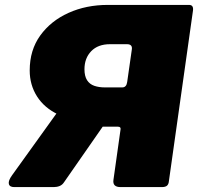

<svg xmlns="http://www.w3.org/2000/svg" viewBox="-20 -762 806 782"><path d="M471 0Q438 0 442 -29L471 -235Q473 -246 460 -246H352V-269Q274 -269 217.5 -295.5Q161 -322 131 -369Q101 -416 101 -475Q101 -558 144 -617.5Q187 -677 259 -709.5Q331 -742 419 -742H750Q769 -742 766 -719L668 -25Q667 -12 660.5 -6Q654 0 639 0ZM38 0Q19 0 16 -13Q13 -26 29 -48L246 -350L424 -283L241 -20Q234 -9 223 -4.5Q212 0 199 0ZM407 -406H478Q495 -406 498 -428L517 -561Q520 -582 497 -582H428Q379 -582 351.5 -553.5Q324 -525 324 -480Q324 -452 334.5 -435.5Q345 -419 364 -412.5Q383 -406 407 -406Z"/></svg>

Font: Libre Franklin Black
Style: Italic
Weight: 900
Italic angle: -8°
Designer: Pablo Impallari, Rodrigo Fuenzalida, Nhung Nguyen
Foundry: Impallari Type
Version: Version 3.000